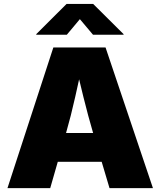

<svg xmlns="http://www.w3.org/2000/svg" viewBox="-20 -973 830 993"><path d="M18.6 0 255.9 -727.5H525.9L771 0H546.4L462.4 -282.2Q435.5 -374 411.4 -471.4Q387.2 -568.8 365.2 -666H412.1Q390.6 -568.8 368.9 -471.4Q347.2 -374 320.8 -282.2L239.7 0ZM194.8 -136.2V-285.2H595.2V-136.2ZM325.7 -793.5H167.5V-796.4L324.2 -952.6H461.9L619.1 -796.4V-793.5H460.9L393.1 -874Z"/></svg>

Font: Inter 17pt Black
Style: Regular
Weight: 900
Version: Version 4.001;git-66647c0bb